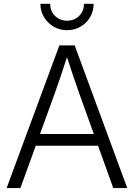

<svg xmlns="http://www.w3.org/2000/svg" viewBox="-20 -959 683 979"><path d="M13.7 0 282.7 -727.5H360.8L628.9 0H557.6L385.3 -479Q370.6 -520.5 353.3 -571.5Q335.9 -622.6 312 -696.3H331.1Q307.1 -622.1 289.8 -571Q272.5 -520 257.8 -479L84 0ZM141.1 -215.8V-275.9H501.5V-215.8ZM321.8 -805.2Q283.7 -805.2 253.2 -823.2Q222.7 -841.3 204.3 -871.8Q186 -902.3 186 -939.5H235.8Q235.8 -902.3 260.5 -877.9Q285.2 -853.5 321.8 -853.5Q358.9 -853.5 383.5 -877.9Q408.2 -902.3 408.2 -939.5H457.5Q457.5 -902.3 439.7 -871.8Q421.9 -841.3 391.1 -823.2Q360.4 -805.2 321.8 -805.2Z"/></svg>

Font: Inter 28pt Light
Style: Regular
Weight: 300
Designer: Rasmus Andersson
Foundry: rsms
Version: Version 4.001;git-66647c0bb